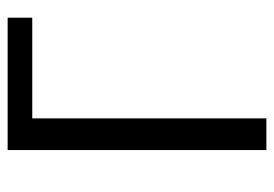

<svg xmlns="http://www.w3.org/2000/svg" viewBox="-130 -602 734 515"><g transform="rotate(-90 237.5 -345.0)"><path d="M177 -626V2H92V-692H447V-626Z"/></g></svg>

Font: Repo Regular
Style: Regular
Weight: 400
Designer: Stefan Peev
Foundry: Context Ltd
Version: Version 1.502